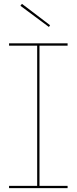

<svg xmlns="http://www.w3.org/2000/svg" viewBox="-20 -977 398 997"><path d="M27 -752H331V-740H185V-12H331V0H27V-12H173V-740H27ZM240 -846 234 -837 86 -947 94 -957Z"/></svg>

Font: Hepta Slab Thin
Style: Regular
Weight: 250
Designer: Michael LaGattuta
Foundry: Michael LaGattuta
Version: Version 1.100; ttfautohint (v1.8) -l 8 -r 50 -G 200 -x 14 -D